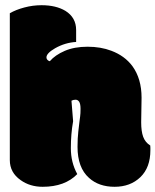

<svg xmlns="http://www.w3.org/2000/svg" viewBox="-20 -716 603 745"><path d="M527.8 -241.7 529.3 -336.9Q529.3 -410.6 493.7 -459.5Q463.9 -499.5 412.1 -519Q371.1 -534.7 319.8 -534.7Q268.6 -534.7 231.2 -518.6Q193.8 -502.4 173.3 -478.5Q168 -479.5 164.1 -483.6Q160.2 -487.8 160.2 -493.2Q160.2 -509.3 193.8 -528.8Q232.9 -550.8 275.4 -553.2V-599.6Q275.4 -647.9 233.9 -673.8Q197.3 -695.8 141.1 -695.8Q107.4 -695.8 74.5 -687Q41.5 -678.2 18.1 -664.6V-94.7Q18.1 -46.4 60.1 -17.1Q96.2 8.8 145.5 8.8Q231.9 8.8 279.8 -40.5Q254.9 -85.9 254.9 -141.1Q254.9 -196.3 263.7 -245.6L257.3 -325.2Q264.2 -329.1 273.2 -329.1Q282.2 -329.1 287.4 -320.8Q292.5 -312.5 292.5 -293.5Q292.5 -274.4 291 -264.6Q289.6 -254.9 288.3 -243.7Q287.1 -232.4 283.9 -206.3Q280.8 -180.2 280.8 -146Q280.8 -65.4 325.2 -25.9Q363.3 8.8 424.6 8.8Q485.8 8.8 524.7 -28.6Q563.5 -65.9 563.5 -133.3V-142.1Q563.5 -148.9 563 -151.4Q543.5 -163.6 535.6 -185.1Q527.8 -206.5 527.8 -241.7Z"/></svg>

Font: Friends & Family
Style: Regular
Weight: 400
Designer: Sarang Kulkarni, Maithili Shingre, Noopur Datye
Foundry: Ek Type
Version: Version 1.000;hotconv 1.0.117;makeotfexe 2.5.65602